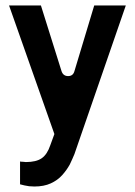

<svg xmlns="http://www.w3.org/2000/svg" viewBox="-20 -495 492 699"><path d="M323 -475H438L251 66Q244 83 234 104Q223 124 206.5 142.5Q190 161 165 172.5Q140 184 105 184Q95 184 86 183Q78 182 69 180Q61 178 53 176V93Q58 94 64 94Q70 95 74 95Q112 95 132 81Q152 67 163 34L178 -7L13 -475H129L204 -236Q210 -218 228 -218Q246 -218 251 -236Z"/></svg>

Font: Placeholder Sans Medium
Style: Regular
Weight: 500
Designer: The Branx Europe S.L
Version: Version 1.006;Fontself Maker 3.5.7